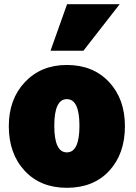

<svg xmlns="http://www.w3.org/2000/svg" viewBox="-20 -869 647 916"><path d="M576 -267Q576 -135 501 -54Q426 27 299 27Q173 27 97.5 -54.5Q22 -136 22 -267Q22 -396 99 -477.5Q176 -559 299 -559Q424 -559 500 -478Q576 -397 576 -267ZM299 -142Q359 -142 359 -269Q359 -396 299 -396Q239 -396 239 -269Q239 -142 299 -142ZM378 -627H221L300 -849H551Z"/></svg>

Font: Repo
Style: ExtraBlack
Weight: 1000
Designer: Stefan Peev
Foundry: Context Ltd
Version: Version 001.000